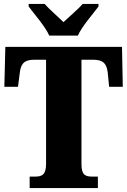

<svg xmlns="http://www.w3.org/2000/svg" viewBox="-20 -951 643 971"><path d="M229 -771H374C393 -816 450 -880 478 -918V-931H398C379 -908 328 -865 301 -839C275 -865 225 -908 206 -931H125V-918C153 -880 210 -816 229 -771ZM130 0H475V-58H446C413 -58 392 -65 392 -120V-649H452C505 -649 520 -626 525 -582L532 -512H601L597 -714H7L2 -512H71L80 -582C85 -626 100 -649 153 -649H213V-122C213 -66 191 -58 158 -58H130Z"/></svg>

Font: Noto Serif Bengali Condensed Black
Style: Regular
Weight: 900
Width: 3
Designer: Juan Bruce, Universal Thirst, Indian Type Foundry and the Monotype Design Team.
Foundry: Monotype Imaging Inc.
Version: Version 2.003